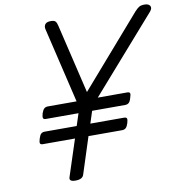

<svg xmlns="http://www.w3.org/2000/svg" viewBox="-107 -1134 1183 1248"><g transform="rotate(-10 484.5 -510.5)"><path d="M290 14Q246 14 255 -14L334 -256H122Q107 -256 104 -264.5Q101 -273 108 -295Q115 -318 124 -326Q133 -334 148 -334H359L385 -414H170Q155 -414 152 -422.5Q149 -431 155 -453Q163 -476 172.5 -484Q182 -492 197 -492H386L268 -990Q264 -1010 274.5 -1022.5Q285 -1035 311 -1035Q334 -1035 342 -1026Q350 -1017 354 -999L463 -540L866 -1003Q881 -1019 893.5 -1027Q906 -1035 930 -1035Q957 -1035 966 -1019.5Q975 -1004 957 -983L526 -492H720Q735 -492 738 -484Q741 -476 733 -453Q727 -431 717.5 -422.5Q708 -414 693 -414H475L449 -334H671Q686 -334 689.5 -326Q693 -318 686 -295Q679 -273 669.5 -264.5Q660 -256 645 -256H423L345 -14Q336 14 290 14Z"/></g></svg>

Font: Playwrite CO
Style: Regular
Weight: 400
Designer: Veronika Burian, José Scaglione
Foundry: TypeTogether
Version: Version 1.000